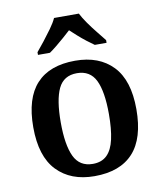

<svg xmlns="http://www.w3.org/2000/svg" viewBox="-86 -835 772 915"><g transform="rotate(-10 300.0 -378.0)"><path d="M298 10Q183 10 116.5 -59.5Q50 -129 50 -270Q50 -410 113.5 -479Q177 -548 301 -548Q417 -548 483 -479Q549 -410 549 -270Q549 -129 485.5 -59.5Q422 10 298 10ZM300 -49Q343 -49 368.5 -74Q394 -99 405 -148.5Q416 -198 416 -270Q416 -379 389.5 -433.5Q363 -488 299 -488Q235 -488 209 -433.5Q183 -379 183 -270Q183 -161 209.5 -105Q236 -49 300 -49ZM132 -619Q148 -638 168.5 -664Q189 -690 208.5 -717Q228 -744 238 -766H358Q369 -744 388 -717Q407 -690 428 -664Q449 -638 464 -619V-606H407Q391 -617 371 -632.5Q351 -648 332 -665Q313 -682 298 -696Q283 -682 263.5 -665Q244 -648 225 -632.5Q206 -617 190 -606H132Z"/></g></svg>

Font: Noto Serif Khmer SemiBold
Style: Regular
Weight: 600
Version: Version 2.003